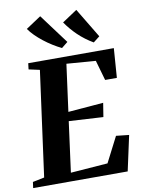

<svg xmlns="http://www.w3.org/2000/svg" viewBox="-120 -1080 860 1152"><g transform="rotate(-10 310.0 -504.0)"><path d="M-13.5 0 -8.5 -36.5 62.5 -51 149.5 -691.5 83 -706 87.5 -743H609L596 -564H524.5L489.5 -686.5L312.5 -700L274 -413.5L489 -431L475.5 -346.5L266.5 -358.5L225.5 -51.5L451.5 -68.5L530.5 -222.5L609 -214L562.5 0ZM535.5 -828 496.5 -797.5Q471.5 -812 448.5 -829.2Q425.5 -846.5 405.2 -866Q385 -885.5 367.5 -906.2Q350 -927 336 -947.5L427 -1008ZM341 -828 303 -797.5Q277 -810 249.8 -827Q222.5 -844 197 -864Q171.5 -884 150.2 -905.2Q129 -926.5 115 -947L207 -1008Z"/></g></svg>

Font: Merriweather 72pt ExtraBold
Style: Italic
Weight: 800
Italic angle: -7.8°
Version: Version 2.101